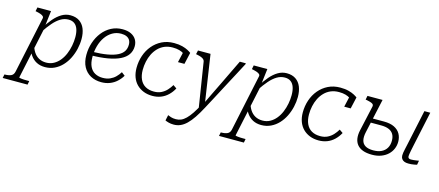

<svg xmlns="http://www.w3.org/2000/svg" viewBox="-123 -1105 4329 1893"><g transform="rotate(15 2041.5 -158.0)"><path d="M-70 223 -62 185H-60Q-21 185 4.5 174Q30 163 37 129L159 -446Q162 -459 153 -468Q144 -477 126 -483.5Q108 -490 83 -495L73 -497L81 -537H220L201 -380L205 -378L87 175Q86 178 93.5 179.5Q101 181 112.5 182.5Q124 184 138 184.5Q152 185 166 185H191L184 223ZM118 -145 144 -180Q154 -136 175 -103Q196 -70 228.5 -52Q261 -34 303 -34Q346 -34 380.5 -53Q415 -72 441 -104Q467 -136 484 -177Q501 -218 509.5 -262.5Q518 -307 518 -350Q518 -397 506.5 -431Q495 -465 471 -483Q447 -501 410 -501Q367 -501 329 -478Q291 -455 255.5 -414Q220 -373 183 -318L176 -352Q212 -411 249.5 -454.5Q287 -498 328.5 -522.5Q370 -547 417 -547Q472 -547 509 -522Q546 -497 564 -452.5Q582 -408 582 -349Q582 -298 570 -246.5Q558 -195 535 -148.5Q512 -102 478 -66Q444 -30 400 -9Q356 12 303 12Q255 12 218 -7Q181 -26 156 -61.5Q131 -97 118 -145Z M878 12Q816 12 768.5 -14Q721 -40 694.5 -89.5Q668 -139 668 -210Q668 -276 688 -336.5Q708 -397 745 -444.5Q782 -492 834 -519.5Q886 -547 949 -547Q1001 -547 1036 -530Q1071 -513 1089 -483.5Q1107 -454 1107 -416Q1107 -368 1082 -331Q1057 -294 1007 -269.5Q957 -245 883 -232Q809 -219 711 -218L716 -255Q808 -257 871 -268.5Q934 -280 973 -300Q1012 -320 1029.5 -348.5Q1047 -377 1047 -415Q1047 -443 1035.5 -462Q1024 -481 1001.5 -491Q979 -501 947 -501Q898 -501 858 -477.5Q818 -454 789.5 -413.5Q761 -373 746 -319.5Q731 -266 731 -206Q731 -147 749.5 -108.5Q768 -70 802 -51.5Q836 -33 880 -33Q923 -33 954.5 -47Q986 -61 1009.5 -84Q1033 -107 1051 -136L1086 -109Q1066 -75 1035.5 -47Q1005 -19 965.5 -3.5Q926 12 878 12Z M1404 -33Q1447 -33 1479 -49Q1511 -65 1534.5 -90.5Q1558 -116 1575 -145L1611 -120Q1589 -79 1557.5 -49Q1526 -19 1486.5 -3.5Q1447 12 1400 12Q1350 12 1309.5 -4Q1269 -20 1239.5 -49.5Q1210 -79 1194.5 -121Q1179 -163 1179 -215Q1179 -280 1199 -340Q1219 -400 1258 -446.5Q1297 -493 1351.5 -520Q1406 -547 1475 -547Q1524 -547 1559.5 -537.5Q1595 -528 1618 -515.5Q1641 -503 1652 -494L1625 -375H1559L1586 -493Q1598 -489 1604.5 -483Q1611 -477 1614.5 -470Q1618 -463 1618 -456Q1618 -449 1616 -444Q1606 -459 1587 -472Q1568 -485 1540 -493Q1512 -501 1473 -501Q1426 -501 1389 -485Q1352 -469 1324.5 -440.5Q1297 -412 1279 -375.5Q1261 -339 1252 -297Q1243 -255 1243 -212Q1243 -156 1261.5 -115.5Q1280 -75 1316 -54Q1352 -33 1404 -33Z M1877 27 1902 -14 1923 -39 1848 -537H1720L1711 -497L1722 -495Q1747 -490 1764 -483.5Q1781 -477 1790.5 -468Q1800 -459 1802 -447ZM1909 -45 1897 -39Q1866 22 1838.5 63Q1811 104 1786 128.5Q1761 153 1736.5 163.5Q1712 174 1684 174Q1654 174 1632.5 167Q1611 160 1601 155L1589 212Q1601 218 1624 224.5Q1647 231 1677 231Q1713 231 1745 217Q1777 203 1807.5 173.5Q1838 144 1869 98Q1900 52 1934 -12Q1962 -64 1989.5 -116Q2017 -168 2044.5 -220Q2072 -272 2099 -323Q2126 -374 2153.5 -425.5Q2181 -477 2208 -529V-537H2147Q2117 -476 2087.5 -414Q2058 -352 2028 -290.5Q1998 -229 1968 -167.5Q1938 -106 1909 -45Z M2138 223 2146 185H2148Q2187 185 2212.5 174Q2238 163 2245 129L2367 -446Q2370 -459 2361 -468Q2352 -477 2334 -483.5Q2316 -490 2291 -495L2281 -497L2289 -537H2428L2409 -380L2413 -378L2295 175Q2294 178 2301.5 179.5Q2309 181 2320.5 182.5Q2332 184 2346 184.5Q2360 185 2374 185H2399L2392 223ZM2326 -145 2352 -180Q2362 -136 2383 -103Q2404 -70 2436.5 -52Q2469 -34 2511 -34Q2554 -34 2588.5 -53Q2623 -72 2649 -104Q2675 -136 2692 -177Q2709 -218 2717.5 -262.5Q2726 -307 2726 -350Q2726 -397 2714.5 -431Q2703 -465 2679 -483Q2655 -501 2618 -501Q2575 -501 2537 -478Q2499 -455 2463.5 -414Q2428 -373 2391 -318L2384 -352Q2420 -411 2457.5 -454.5Q2495 -498 2536.5 -522.5Q2578 -547 2625 -547Q2680 -547 2717 -522Q2754 -497 2772 -452.5Q2790 -408 2790 -349Q2790 -298 2778 -246.5Q2766 -195 2743 -148.5Q2720 -102 2686 -66Q2652 -30 2608 -9Q2564 12 2511 12Q2463 12 2426 -7Q2389 -26 2364 -61.5Q2339 -97 2326 -145Z M3101 -33Q3144 -33 3176 -49Q3208 -65 3231.5 -90.5Q3255 -116 3272 -145L3308 -120Q3286 -79 3254.5 -49Q3223 -19 3183.5 -3.5Q3144 12 3097 12Q3047 12 3006.5 -4Q2966 -20 2936.5 -49.5Q2907 -79 2891.5 -121Q2876 -163 2876 -215Q2876 -280 2896 -340Q2916 -400 2955 -446.5Q2994 -493 3048.5 -520Q3103 -547 3172 -547Q3221 -547 3256.5 -537.5Q3292 -528 3315 -515.5Q3338 -503 3349 -494L3322 -375H3256L3283 -493Q3295 -489 3301.5 -483Q3308 -477 3311.5 -470Q3315 -463 3315 -456Q3315 -449 3313 -444Q3303 -459 3284 -472Q3265 -485 3237 -493Q3209 -501 3170 -501Q3123 -501 3086 -485Q3049 -469 3021.5 -440.5Q2994 -412 2976 -375.5Q2958 -339 2949 -297Q2940 -255 2940 -212Q2940 -156 2958.5 -115.5Q2977 -75 3013 -54Q3049 -33 3101 -33Z M3995 -67Q3995 -75 3997 -89Q3999 -103 4003.5 -125.5Q4008 -148 4015 -181L4091 -537H4031L3955 -181Q3948 -149 3943 -126.5Q3938 -104 3935.5 -88.5Q3933 -73 3933 -60Q3933 -39 3942.5 -25Q3952 -11 3969 -4Q3986 3 4010 3Q4025 3 4040.5 2Q4056 1 4070.5 -2Q4085 -5 4098 -8L4106 -51Q4094 -49 4080.5 -47Q4067 -45 4053 -43.5Q4039 -42 4025 -42Q4010 -42 4002.5 -48.5Q3995 -55 3995 -67ZM3642 12Q3587 12 3549 -2Q3511 -16 3489.5 -42.5Q3468 -69 3462.5 -106Q3457 -143 3467 -189L3525 -450Q3527 -462 3521.5 -469.5Q3516 -477 3500.5 -483Q3485 -489 3456 -495L3442 -497L3450 -537H3604L3527 -187Q3516 -138 3524 -103.5Q3532 -69 3561.5 -51Q3591 -33 3643 -33Q3693 -33 3727 -50Q3761 -67 3779 -98Q3797 -129 3797 -172Q3797 -212 3781 -238.5Q3765 -265 3733.5 -278Q3702 -291 3656 -291H3520L3530 -335H3672Q3737 -335 3778.5 -314.5Q3820 -294 3840 -258.5Q3860 -223 3860 -178Q3860 -141 3846 -107Q3832 -73 3804.5 -46.5Q3777 -20 3736 -4Q3695 12 3642 12Z"/></g></svg>

Font: Roboto Serif ExtraLight
Style: Italic
Weight: 250
Italic angle: -10°
Designer: Greg Gazdowicz
Foundry: Commercial Type
Version: Version 1.008